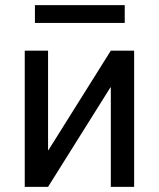

<svg xmlns="http://www.w3.org/2000/svg" viewBox="-20 -725 617 745"><path d="M500.5 0H410V-386H408.5L166.5 0H76V-528.5H166.5V-142.5H168L410 -528.5H500.5ZM464 -636H115.5V-705H464Z"/></svg>

Font: Roberto Sans
Style: Regular
Weight: 400
Designer: Google (font) & Cristiano Sobral (main changes)
Version: Version 1.500; ttfautohint (v1.8.4.7-5d5b-dirty)